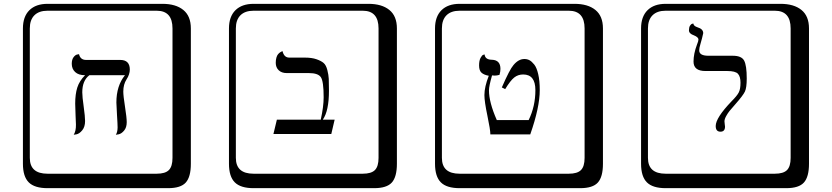

<svg xmlns="http://www.w3.org/2000/svg" viewBox="-20 -774 4358 1006"><path d="M626 -293.9Q626 -272 635 -214.6Q644 -157.2 644 -133.8Q644 -106 630.1 -89.6Q616.2 -73.2 601.6 -70.3L586.9 -67.9Q595.7 -81.1 596.2 -106Q596.2 -122.1 593 -172.1Q589.8 -222.2 589.8 -236.8Q589.8 -324.7 634.8 -379.9H448.2Q411.1 -352.1 411.1 -290Q411.1 -267.1 418.5 -215.1Q425.8 -163.1 425.8 -140.1Q425.8 -109.4 410.9 -91.3Q396 -73.2 380.9 -70.3L366.2 -67.9Q378.4 -86.9 377.9 -121.1Q377.9 -128.9 376 -168Q374 -207 374 -231Q374 -280.8 385 -315.4Q396 -350.1 425.8 -379.9Q391.6 -379.9 373.8 -396.5Q356 -413.1 356 -439.9Q356 -461.9 365.5 -474.4Q375 -486.8 384.3 -488.3L394 -490.2Q400.9 -460.4 430.2 -460H609.9Q659.7 -460 660.2 -410.2Q660.2 -384.3 643.1 -358.2Q626 -332 626 -293.9ZM229 -717.8Q184.1 -717.8 160.2 -693.8Q136.2 -669.9 136.2 -625V53.2Q136.2 136.2 229 136.2H800.8Q845.7 136.2 864.7 117.2Q883.8 98.1 883.8 53.2V-625Q883.8 -717.8 800.8 -717.8ZM980 84Q980 152.8 953.4 182.4Q926.8 211.9 860.8 211.9H229Q161.1 211.9 130.6 181.4Q100.1 150.9 100.1 84V-625Q100.1 -687 134 -720.5Q168 -753.9 229 -753.9H831.1Q900.9 -753.9 940.4 -721.9Q980 -689.9 980 -625Z M1576.7 -472.2Q1613.8 -472.2 1638.2 -463.6Q1662.6 -455.1 1675.5 -444.1Q1688.5 -433.1 1695.1 -407Q1701.7 -380.9 1702.6 -360.8Q1703.6 -340.8 1703.6 -298.8Q1703.6 -192.9 1671.4 -147H1733.4L1715.8 -71.8H1412.6L1430.7 -147H1660.6Q1675.8 -215.8 1675.8 -264.2Q1675.8 -348.1 1661.1 -369.6Q1646.5 -391.1 1598.6 -391.1H1482.4Q1455.6 -391.1 1440.2 -406Q1424.8 -420.9 1424.8 -444.8Q1424.8 -460 1428.2 -471.9Q1431.6 -483.9 1437 -490Q1442.4 -496.1 1448 -500Q1453.6 -503.9 1457 -504.9L1460.4 -505.9Q1468.3 -471.7 1496.6 -472.2ZM1308.6 -717.8Q1263.7 -717.8 1239.7 -693.8Q1215.8 -669.9 1215.8 -625V53.2Q1215.8 136.2 1308.6 136.2H1880.4Q1925.3 136.2 1944.3 117.2Q1963.4 98.1 1963.4 53.2V-625Q1963.4 -717.8 1880.4 -717.8ZM2059.6 84Q2059.6 152.8 2033 182.4Q2006.3 211.9 1940.4 211.9H1308.6Q1240.7 211.9 1210.2 181.4Q1179.7 150.9 1179.7 84V-625Q1179.7 -687 1213.6 -720.5Q1247.6 -753.9 1308.6 -753.9H1910.6Q1980.5 -753.9 2020 -721.9Q2059.6 -689.9 2059.6 -625Z M2541 -377Q2515.1 -381.8 2502.7 -393.3Q2490.2 -404.8 2490.2 -431.2Q2490.2 -456.1 2497.8 -470.5Q2505.4 -484.9 2512.2 -486.8L2519 -488.8Q2522 -460.9 2558.1 -460.9Q2602.1 -459 2602.1 -413.1Q2602.1 -398.9 2597.2 -381.8Q2583 -377.9 2572.3 -377.9Q2569.3 -377.9 2565.2 -378.4Q2561 -378.9 2558.1 -378.9Q2542 -322.8 2542 -300.8Q2542 -237.8 2583 -145H2750Q2785.2 -216.8 2785.2 -301.8Q2785.2 -383.8 2721.2 -383.8Q2694.3 -383.8 2674.3 -367.9Q2654.3 -352.1 2627 -307.1L2609.4 -315.9Q2650.4 -410.2 2670.4 -433.1Q2697.3 -465.3 2728 -464.8Q2742.2 -464.8 2754.2 -458.5Q2766.1 -452.1 2779.1 -436Q2792 -419.9 2800 -385.5Q2808.1 -351.1 2808.1 -301.8Q2808.1 -211.9 2758.3 -69.8H2549.3Q2549.3 -93.8 2533.7 -168Q2518.1 -242.2 2518.1 -275.9Q2518.1 -318.8 2541 -377ZM2388.2 -717.8Q2343.3 -717.8 2319.3 -693.8Q2295.4 -669.9 2295.4 -625V53.2Q2295.4 136.2 2388.2 136.2H2960Q3004.9 136.2 3023.9 117.2Q3043 98.1 3043 53.2V-625Q3043 -717.8 2960 -717.8ZM3139.2 84Q3139.2 152.8 3112.5 182.4Q3085.9 211.9 3020 211.9H2388.2Q2320.3 211.9 2289.8 181.4Q2259.3 150.9 2259.3 84V-625Q2259.3 -687 2293.2 -720.5Q2327.1 -753.9 2388.2 -753.9H2990.2Q3060.1 -753.9 3099.6 -721.9Q3139.2 -689.9 3139.2 -625Z M3643.6 -509.8Q3643.6 -481.9 3691.9 -481.9H3819.8Q3865.7 -481.9 3879.2 -456.1Q3892.6 -430.2 3892.6 -362.8Q3892.6 -314.9 3883.1 -294.4Q3873.5 -273.9 3833 -228Q3811 -203.1 3802.5 -192.6Q3793.9 -182.1 3784.9 -166Q3775.9 -149.9 3775.9 -138.2Q3775.9 -132.3 3777.3 -123Q3778.8 -113.8 3778.8 -110.8Q3778.8 -84 3754.9 -84Q3730 -84 3730 -113.8Q3730 -156.7 3813 -243.2Q3841.8 -272 3850.8 -289.6Q3859.9 -307.1 3859.9 -340.8Q3859.9 -373 3846.4 -387.5Q3833 -401.9 3790.5 -401.9H3675.8Q3613.8 -401.9 3613.8 -451.2Q3613.8 -492.2 3631.8 -540Q3639.6 -559.1 3639.6 -566.9Q3639.6 -579.1 3615.7 -588.9Q3589.8 -597.7 3589.8 -615.2Q3589.8 -630.4 3595.2 -639.2Q3600.6 -647.9 3606.9 -649.4L3612.8 -650.9Q3613.8 -637.7 3634.8 -630.9Q3664.6 -622.1 3664.6 -600.1Q3664.6 -598.1 3658.2 -573Q3651.9 -547.9 3649.9 -543Q3643.6 -522.9 3643.6 -509.8ZM3467.8 -717.8Q3422.9 -717.8 3398.9 -693.8Q3375 -669.9 3375 -625V53.2Q3375 136.2 3467.8 136.2H4039.6Q4084.5 136.2 4103.5 117.2Q4122.6 98.1 4122.6 53.2V-625Q4122.6 -717.8 4039.6 -717.8ZM4218.8 84Q4218.8 152.8 4192.1 182.4Q4165.5 211.9 4099.6 211.9H3467.8Q3399.9 211.9 3369.4 181.4Q3338.9 150.9 3338.9 84V-625Q3338.9 -687 3372.8 -720.5Q3406.7 -753.9 3467.8 -753.9H4069.8Q4139.6 -753.9 4179.2 -721.9Q4218.8 -689.9 4218.8 -625Z"/></svg>

Font: Linux Biolinum Keyboard O
Style: Regular
Weight: 700
Designer: Philipp H. Poll
Foundry: Philipp H. Poll
Version: Version 0.6.1